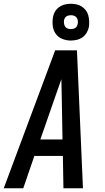

<svg xmlns="http://www.w3.org/2000/svg" viewBox="-37 -1003 557 1023"><path d="M-17 0 257 -735H373L405 0H301L298 -172H146L87 0ZM296 -260 292 -490Q292 -513 291 -535.5Q290 -558 290 -581Q282 -558 274 -535.5Q266 -513 258 -490L178 -260ZM340 -787Q317 -787 295.5 -795.5Q274 -804 261 -821.5Q248 -839 244.5 -862Q241 -885 245 -909Q247 -925 255.5 -940Q264 -955 278 -965Q292 -975 308.5 -979Q325 -983 341 -983Q356 -983 371.5 -979.5Q387 -976 399 -968Q411 -960 420 -948.5Q429 -937 433 -922.5Q437 -908 438 -892.5Q439 -877 437 -861Q434 -845 425.5 -830Q417 -815 403.5 -805Q390 -795 373 -791Q356 -787 340 -787ZM341 -848Q347 -848 353 -849.5Q359 -851 364.5 -854.5Q370 -858 373 -864Q376 -870 377 -876Q379 -885 377.5 -894Q376 -903 371 -909.5Q366 -916 358 -919Q350 -922 341 -922Q335 -922 328.5 -920.5Q322 -919 316.5 -915.5Q311 -912 308 -906Q305 -900 304 -894Q303 -885 304.5 -876Q306 -867 310.5 -860.5Q315 -854 323.5 -851Q332 -848 341 -848Z"/></svg>

Font: Iosevka Semibold Oblique
Style: Regular
Weight: 600
Italic angle: -9°
Monospace: yes
Designer: Belleve Invis
Foundry: Belleve Invis
Version: Version 32.5.0; ttfautohint (v1.8.4)